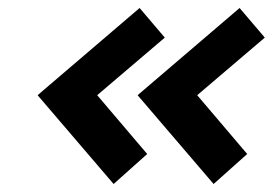

<svg xmlns="http://www.w3.org/2000/svg" viewBox="-20 -520 682 480"><path d="M264 -60 74 -282 329 -500 392 -426 223 -282 348 -135ZM514 -60 324 -282 579 -500 642 -426 473 -282 598 -135Z"/></svg>

Font: Exo Thin
Style: Bold Italic
Weight: 700
Italic angle: -9°
Version: Version 2.000